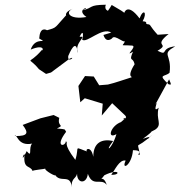

<svg xmlns="http://www.w3.org/2000/svg" viewBox="-20 -750 762 813"><path d="M418 -602C415 -623 419 -561 454 -587C466 -610 514 -553 512 -584C504 -550 478 -561 539 -557C564 -555 502 -506 543 -531C524 -486 543 -511 550 -478C511 -416 549 -427 535 -422C502 -412 471 -400 437 -392L400 -389L377 -426L340 -428L312 -386L320 -317L339 -334L415 -311L411 -261L455 -313L508 -263C530 -243 480 -241 514 -252C469 -213 461 -206 495 -234C448 -219 431 -158 473 -182C454 -117 419 -101 459 -153C413 -163 375 -148 375 -86C364 -146 325 -107 362 -104C285 -129 319 -135 299 -73C242 -149 272 -142 259 -152C257 -128 209 -125 260 -192C251 -204 263 -202 221 -206C257 -223 221 -211 231 -251L207 -263L151 -249L76 -221C101 -188 101 -173 42 -174C53 -187 53 -129 116 -142C99 -124 119 -79 93 -110C66 -53 79 -102 84 -96C77 -31 108 -52 118 -26C119 -30 169 -34 172 -36C165 -30 223 3 212 -11C236 28 278 -17 284 43C280 -1 308 9 307 -24C300 28 347 33 352 -14C373 45 408 1 432 33C416 -17 395 28 422 -8C488 -40 492 -7 451 -10C465 -27 485 -76 512 -70C492 -26 538 -49 543 -114C595 -114 551 -90 572 -95C563 -162 549 -108 625 -180C570 -136 650 -187 585 -162C650 -211 598 -180 637 -201C670 -223 638 -245 652 -294C620 -266 657 -337 637 -306L696 -414C709 -386 702 -392 694 -393C645 -438 678 -423 698 -442C709 -522 659 -518 722 -554C654 -546 696 -511 647 -535C704 -568 624 -551 694 -606C621 -601 650 -604 650 -600C609 -645 621 -643 609 -647C587 -648 613 -658 584 -660C605 -697 587 -716 571 -672C520 -740 502 -701 504 -678C511 -693 526 -687 453 -729C436 -698 414 -684 462 -706C440 -697 419 -707 428 -730C351 -729 379 -717 327 -706C380 -726 293 -715 346 -678C272 -665 254 -700 289 -713C239 -695 268 -670 265 -691C209 -630 223 -634 179 -622C172 -626 149 -635 146 -587C190 -561 130 -600 110 -540C173 -566 162 -531 157 -538C96 -467 94 -519 145 -457L175 -437L196 -443L274 -501C305 -517 265 -478 269 -513C289 -560 304 -573 310 -525C292 -569 353 -599 317 -594C331 -625 335 -608 328 -582C347 -565 412 -637 451 -612Z"/></svg>

Font: Asimov Aggro
Style: It
Weight: 500
Designer: Google
Version: Version 2.000980; 2014